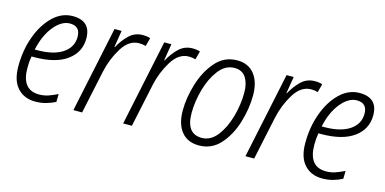

<svg xmlns="http://www.w3.org/2000/svg" viewBox="-59 -840 2303 1148"><g transform="rotate(15 1093.0 -266.0)"><path d="M191 10Q228 10 259 1Q290 -8 315 -21L316 -70Q288 -56 261 -46.5Q234 -37 203 -37Q95 -37 95 -173Q95 -214 101 -245H116Q249 -245 319.5 -296.5Q390 -348 390 -433Q390 -542 278 -542Q210 -542 156 -490Q102 -438 71 -353Q40 -268 40 -169Q40 -80 81.5 -35Q123 10 191 10ZM109 -290Q129 -382 175.5 -438.5Q222 -495 273 -495Q337 -495 337 -429Q337 -365 281 -327.5Q225 -290 124 -290Z M426 0H480L537 -268Q554 -348 597 -418Q640 -488 703 -488Q726 -488 744 -482L758 -534Q740 -541 712 -541Q662 -541 627 -507Q592 -473 568 -428H565L582 -532H538Z M734 0H788L845 -268Q862 -348 905 -418Q948 -488 1011 -488Q1034 -488 1052 -482L1066 -534Q1048 -541 1020 -541Q970 -541 935 -507Q900 -473 876 -428H873L890 -532H846Z M1204 10Q1283 10 1335.5 -48.5Q1388 -107 1414.5 -193.5Q1441 -280 1441 -363Q1441 -446 1403 -493.5Q1365 -541 1297 -541Q1217 -541 1164 -480.5Q1111 -420 1084.5 -333Q1058 -246 1058 -168Q1058 -84 1096 -37Q1134 10 1204 10ZM1209 -38Q1113 -38 1113 -167Q1113 -237 1134 -312.5Q1155 -388 1195.5 -440.5Q1236 -493 1293 -493Q1340 -493 1363 -457.5Q1386 -422 1386 -366Q1386 -290 1364.5 -214.5Q1343 -139 1303.5 -88.5Q1264 -38 1209 -38Z M1491 0H1545L1602 -268Q1619 -348 1662 -418Q1705 -488 1768 -488Q1791 -488 1809 -482L1823 -534Q1805 -541 1777 -541Q1727 -541 1692 -507Q1657 -473 1633 -428H1630L1647 -532H1603Z M1967 10Q2004 10 2035 1Q2066 -8 2091 -21L2092 -70Q2064 -56 2037 -46.5Q2010 -37 1979 -37Q1871 -37 1871 -173Q1871 -214 1877 -245H1892Q2025 -245 2095.5 -296.5Q2166 -348 2166 -433Q2166 -542 2054 -542Q1986 -542 1932 -490Q1878 -438 1847 -353Q1816 -268 1816 -169Q1816 -80 1857.5 -35Q1899 10 1967 10ZM1885 -290Q1905 -382 1951.5 -438.5Q1998 -495 2049 -495Q2113 -495 2113 -429Q2113 -365 2057 -327.5Q2001 -290 1900 -290Z"/></g></svg>

Font: Noto Sans Display SemiCondensed Light
Style: Italic
Weight: 300
Width: 4
Italic angle: -12°
Designer: Monotype Design Team
Foundry: Monotype Imaging Inc.
Version: Version 1.900